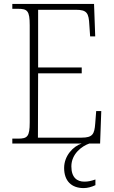

<svg xmlns="http://www.w3.org/2000/svg" viewBox="-20 -734 584 982"><path d="M43 0H398C354 14 308 63 308 125C308 192 346 228 408 228C428 228 449 222 468 213V184C444 192 431 195 411 195C375 195 345 175 345 117C345 53 399 13 437 0H492L498 -166H472L467 -102C463 -48 454 -30 397 -30H174L175 -359H398V-389H175V-684H368C425 -684 434 -667 437 -606L441 -548H467L461 -714H43V-689H72C120 -689 132 -679 132 -605V-108C132 -35 120 -25 72 -25H43Z"/></svg>

Font: Noto Serif Sinhala SemiCondensed ExtraLight
Style: Regular
Weight: 200
Width: 4
Designer: Jelle Bosma - Monotype Design Team
Foundry: Monotype Imaging Inc.
Version: Version 2.007